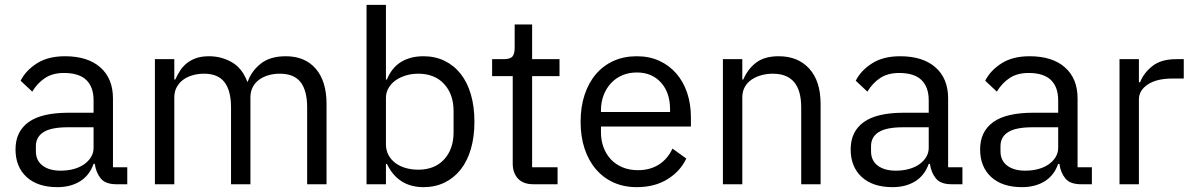

<svg xmlns="http://www.w3.org/2000/svg" viewBox="-20 -760 4920 792"><path d="M460 0Q415 0 395.5 -24Q376 -48 371 -84H366Q349 -36 310 -12Q271 12 217 12Q135 12 89.5 -30Q44 -72 44 -144Q44 -217 97.5 -256Q151 -295 264 -295H366V-346Q366 -401 336 -430Q306 -459 244 -459Q197 -459 165.5 -438Q134 -417 113 -382L65 -427Q86 -469 132 -498.5Q178 -528 248 -528Q342 -528 394 -482Q446 -436 446 -354V-70H505V0ZM230 -56Q260 -56 285 -63Q310 -70 328 -83Q346 -96 356 -113Q366 -130 366 -150V-235H260Q191 -235 159.5 -215Q128 -195 128 -157V-136Q128 -98 155.5 -77Q183 -56 230 -56Z M619 0V-516H699V-432H703Q712 -452 723.5 -469.5Q735 -487 751.5 -500Q768 -513 790 -520.5Q812 -528 842 -528Q893 -528 936 -503.5Q979 -479 1000 -423H1002Q1016 -465 1054.5 -496.5Q1093 -528 1159 -528Q1238 -528 1282.5 -476.5Q1327 -425 1327 -331V0H1247V-317Q1247 -386 1220 -421Q1193 -456 1134 -456Q1110 -456 1088.5 -450Q1067 -444 1050 -432Q1033 -420 1023 -401.5Q1013 -383 1013 -358V0H933V-317Q933 -386 906 -421Q879 -456 822 -456Q798 -456 776 -450Q754 -444 737 -432Q720 -420 709.5 -401.5Q699 -383 699 -358V0Z M1492 -740H1572V-432H1576Q1596 -481 1634.5 -504.5Q1673 -528 1727 -528Q1775 -528 1814 -509Q1853 -490 1880.5 -455Q1908 -420 1922.5 -370Q1937 -320 1937 -258Q1937 -196 1922.5 -146Q1908 -96 1880.5 -61Q1853 -26 1814 -7Q1775 12 1727 12Q1622 12 1576 -84H1572V0H1492ZM1705 -60Q1773 -60 1812 -102.5Q1851 -145 1851 -214V-302Q1851 -371 1812 -413.5Q1773 -456 1705 -456Q1678 -456 1653.5 -448.5Q1629 -441 1611 -428Q1593 -415 1582.5 -396.5Q1572 -378 1572 -357V-165Q1572 -140 1582.5 -120.5Q1593 -101 1611 -87.5Q1629 -74 1653.5 -67Q1678 -60 1705 -60Z M2180 0Q2138 0 2116.5 -23.5Q2095 -47 2095 -85V-446H2010V-516H2058Q2084 -516 2093.5 -526.5Q2103 -537 2103 -563V-659H2175V-516H2288V-446H2175V-70H2280V0Z M2607 12Q2554 12 2511.5 -7Q2469 -26 2438.5 -61.5Q2408 -97 2391.5 -146.5Q2375 -196 2375 -258Q2375 -319 2391.5 -369Q2408 -419 2438.5 -454.5Q2469 -490 2511.5 -509Q2554 -528 2607 -528Q2659 -528 2700 -509Q2741 -490 2770 -456.5Q2799 -423 2814.5 -377Q2830 -331 2830 -276V-238H2459V-214Q2459 -181 2469.5 -152.5Q2480 -124 2499.5 -103Q2519 -82 2547.5 -70Q2576 -58 2612 -58Q2661 -58 2697.5 -81Q2734 -104 2754 -147L2811 -106Q2786 -53 2733 -20.5Q2680 12 2607 12ZM2607 -461Q2574 -461 2547 -449.5Q2520 -438 2500.5 -417Q2481 -396 2470 -367.5Q2459 -339 2459 -305V-298H2744V-309Q2744 -378 2706.5 -419.5Q2669 -461 2607 -461Z M2962 0V-516H3042V-432H3046Q3065 -476 3099.5 -502Q3134 -528 3192 -528Q3272 -528 3318.5 -476.5Q3365 -425 3365 -331V0H3285V-317Q3285 -456 3168 -456Q3144 -456 3121.5 -450Q3099 -444 3081 -432Q3063 -420 3052.5 -401.5Q3042 -383 3042 -358V0Z M3905 0Q3860 0 3840.5 -24Q3821 -48 3816 -84H3811Q3794 -36 3755 -12Q3716 12 3662 12Q3580 12 3534.5 -30Q3489 -72 3489 -144Q3489 -217 3542.5 -256Q3596 -295 3709 -295H3811V-346Q3811 -401 3781 -430Q3751 -459 3689 -459Q3642 -459 3610.5 -438Q3579 -417 3558 -382L3510 -427Q3531 -469 3577 -498.5Q3623 -528 3693 -528Q3787 -528 3839 -482Q3891 -436 3891 -354V-70H3950V0ZM3675 -56Q3705 -56 3730 -63Q3755 -70 3773 -83Q3791 -96 3801 -113Q3811 -130 3811 -150V-235H3705Q3636 -235 3604.5 -215Q3573 -195 3573 -157V-136Q3573 -98 3600.5 -77Q3628 -56 3675 -56Z M4439 0Q4394 0 4374.5 -24Q4355 -48 4350 -84H4345Q4328 -36 4289 -12Q4250 12 4196 12Q4114 12 4068.5 -30Q4023 -72 4023 -144Q4023 -217 4076.5 -256Q4130 -295 4243 -295H4345V-346Q4345 -401 4315 -430Q4285 -459 4223 -459Q4176 -459 4144.5 -438Q4113 -417 4092 -382L4044 -427Q4065 -469 4111 -498.5Q4157 -528 4227 -528Q4321 -528 4373 -482Q4425 -436 4425 -354V-70H4484V0ZM4209 -56Q4239 -56 4264 -63Q4289 -70 4307 -83Q4325 -96 4335 -113Q4345 -130 4345 -150V-235H4239Q4170 -235 4138.5 -215Q4107 -195 4107 -157V-136Q4107 -98 4134.5 -77Q4162 -56 4209 -56Z M4598 0V-516H4678V-421H4683Q4697 -458 4733 -487Q4769 -516 4832 -516H4863V-436H4816Q4751 -436 4714.5 -411.5Q4678 -387 4678 -350V0Z"/></svg>

Font: IBM Plex Sans Arabic
Style: Regular
Weight: 400
Designer: Mike Abbink, Paul van der Laan, Pieter van Rosmalen, Wael Morcos, Khajak Apelian
Foundry: Bold Monday
Version: Version 1.1